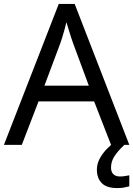

<svg xmlns="http://www.w3.org/2000/svg" viewBox="-20 -737 679 977"><path d="M545 0 459 -221H176L91 0H0L279 -717H360L638 0ZM352 -517Q349 -525 342 -546Q335 -567 328.5 -589.5Q322 -612 318 -624Q313 -604 307.5 -583.5Q302 -563 296.5 -546Q291 -529 287 -517L206 -301H432ZM545 116Q545 138 557 149.5Q569 161 590 161Q607 161 618.5 158.5Q630 156 638 155V211Q624 215 610 217.5Q596 220 576 220Q523 220 498 195Q473 170 473 126Q473 97 487.5 70Q502 43 523.5 21Q545 -1 565 -15L613 0Q579 32 562 58.5Q545 85 545 116Z"/></svg>

Font: Noto Sans Thai
Style: Regular
Weight: 400
Designer: Monotype Design Team
Foundry: Monotype Imaging Inc.
Version: Version 2.001